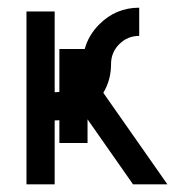

<svg xmlns="http://www.w3.org/2000/svg" viewBox="-20 -479 479 499"><path d="M415 0H325.7L207.5 -168.9V-107.4H134.3V-166.5Q128.4 -166 122.1 -166V0H48.8V-449.2H122.1V-239.3Q128.4 -239.3 134.3 -240.2V-351.6H200.2Q210 -387.7 238.3 -416Q281.2 -459 341.8 -459V-385.7Q311.5 -385.7 290 -364.3Q268.6 -342.8 268.6 -312.5Q268.6 -271 248.5 -237.8Z"/></svg>

Font: Catrinity
Style: Regular
Weight: 400
Designer: Alexander Lange
Foundry: High-Logic / Made with FontCreator
Version: Version 2.090;May 20, 2024;FontCreator 15.0.0.2974 64-bit